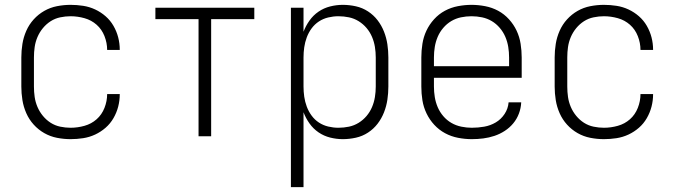

<svg xmlns="http://www.w3.org/2000/svg" viewBox="-20 -562 2790 792"><path d="M271 12Q243 12 215 6.5Q187 1 162.5 -13Q138 -27 119 -48Q100 -69 88.5 -95Q77 -121 72.5 -149Q68 -177 68 -205V-325Q68 -353 72.5 -381Q77 -409 88.5 -435Q100 -461 119 -482Q138 -503 162.5 -517Q187 -531 215 -536.5Q243 -542 271 -542Q297 -542 323 -538Q349 -534 372.5 -523Q396 -512 415.5 -495Q435 -478 448 -455.5Q461 -433 467.5 -408Q474 -383 474 -357V-356H422Q422 -385 411 -413Q400 -441 378.5 -460Q357 -479 328.5 -487Q300 -495 271 -495Q250 -495 228.5 -490.5Q207 -486 189 -474.5Q171 -463 157 -446Q143 -429 134.5 -409Q126 -389 123 -368Q120 -347 120 -325V-205Q120 -183 123 -162Q126 -141 134.5 -121Q143 -101 157 -84Q171 -67 189 -55.5Q207 -44 228.5 -39.5Q250 -35 271 -35Q300 -35 328.5 -43Q357 -51 378.5 -70Q400 -89 411 -117Q422 -145 422 -174H474V-173Q474 -147 467.5 -122Q461 -97 448 -74.5Q435 -52 415.5 -35Q396 -18 372.5 -7Q349 4 323 8Q297 12 271 12Z M799 0V-483H621V-530H1029V-483H851V0Z M1180 210V-530H1232V-431Q1241 -455 1256.5 -477Q1272 -499 1294 -514Q1316 -529 1342 -535.5Q1368 -542 1394 -542Q1421 -542 1448 -536Q1475 -530 1498 -515Q1521 -500 1537.5 -478.5Q1554 -457 1564 -431.5Q1574 -406 1578 -379Q1582 -352 1582 -325V-205Q1582 -178 1578 -151Q1574 -124 1564 -98.5Q1554 -73 1537.5 -51.5Q1521 -30 1498 -15Q1475 0 1448 6Q1421 12 1394 12Q1368 12 1342 5.5Q1316 -1 1294 -16Q1272 -31 1256.5 -53Q1241 -75 1232 -99V210ZM1376 -35Q1398 -35 1419.5 -39.5Q1441 -44 1459.5 -55.5Q1478 -67 1492 -83.5Q1506 -100 1514.5 -120Q1523 -140 1526.5 -161.5Q1530 -183 1530 -205V-325Q1530 -347 1526.5 -368.5Q1523 -390 1514.5 -410Q1506 -430 1492 -446.5Q1478 -463 1459.5 -474.5Q1441 -486 1419.5 -490.5Q1398 -495 1376 -495Q1355 -495 1334 -490Q1313 -485 1295.5 -473.5Q1278 -462 1265.5 -445Q1253 -428 1245.5 -408Q1238 -388 1235 -367Q1232 -346 1232 -325V-205Q1232 -184 1235 -163Q1238 -142 1245.5 -122Q1253 -102 1265.5 -85Q1278 -68 1295.5 -56.5Q1313 -45 1334 -40Q1355 -35 1376 -35Z M1926 12Q1898 12 1869.5 6.5Q1841 1 1816 -12.5Q1791 -26 1771.5 -47Q1752 -68 1739.5 -94Q1727 -120 1722.5 -148Q1718 -176 1718 -205V-325Q1718 -353 1722.5 -381.5Q1727 -410 1739 -435.5Q1751 -461 1770.5 -482.5Q1790 -504 1815 -517.5Q1840 -531 1868.5 -536.5Q1897 -542 1925 -542Q1953 -542 1981.5 -536.5Q2010 -531 2035 -517.5Q2060 -504 2079.5 -482.5Q2099 -461 2111 -435.5Q2123 -410 2127.5 -381.5Q2132 -353 2132 -325V-241H1770V-205Q1770 -183 1773.5 -161.5Q1777 -140 1785.5 -120Q1794 -100 1808.5 -83Q1823 -66 1842 -55Q1861 -44 1883 -39.5Q1905 -35 1926 -35Q1952 -35 1977.5 -39.5Q2003 -44 2025 -57Q2047 -70 2061.5 -92Q2076 -114 2078 -140H2130Q2129 -116 2120.5 -93.5Q2112 -71 2097 -53Q2082 -35 2062 -22Q2042 -9 2019.5 -1.5Q1997 6 1973.5 9Q1950 12 1926 12ZM2080 -289V-325Q2080 -347 2076.5 -368.5Q2073 -390 2064.5 -410Q2056 -430 2041.5 -447Q2027 -464 2008.5 -475Q1990 -486 1968.5 -490.5Q1947 -495 1925 -495Q1903 -495 1881.5 -490.5Q1860 -486 1841.5 -475Q1823 -464 1808.5 -447Q1794 -430 1785.5 -410Q1777 -390 1773.5 -368.5Q1770 -347 1770 -325V-289Z M2471 12Q2443 12 2415 6.5Q2387 1 2362.5 -13Q2338 -27 2319 -48Q2300 -69 2288.5 -95Q2277 -121 2272.5 -149Q2268 -177 2268 -205V-325Q2268 -353 2272.5 -381Q2277 -409 2288.5 -435Q2300 -461 2319 -482Q2338 -503 2362.5 -517Q2387 -531 2415 -536.5Q2443 -542 2471 -542Q2497 -542 2523 -538Q2549 -534 2572.5 -523Q2596 -512 2615.5 -495Q2635 -478 2648 -455.5Q2661 -433 2667.5 -408Q2674 -383 2674 -357V-356H2622Q2622 -385 2611 -413Q2600 -441 2578.5 -460Q2557 -479 2528.5 -487Q2500 -495 2471 -495Q2450 -495 2428.5 -490.5Q2407 -486 2389 -474.5Q2371 -463 2357 -446Q2343 -429 2334.5 -409Q2326 -389 2323 -368Q2320 -347 2320 -325V-205Q2320 -183 2323 -162Q2326 -141 2334.5 -121Q2343 -101 2357 -84Q2371 -67 2389 -55.5Q2407 -44 2428.5 -39.5Q2450 -35 2471 -35Q2500 -35 2528.5 -43Q2557 -51 2578.5 -70Q2600 -89 2611 -117Q2622 -145 2622 -174H2674V-173Q2674 -147 2667.5 -122Q2661 -97 2648 -74.5Q2635 -52 2615.5 -35Q2596 -18 2572.5 -7Q2549 4 2523 8Q2497 12 2471 12Z"/></svg>

Font: Lode Dark
Style: Regular
Weight: 400
Monospace: yes
Designer: Belleve Invis
Foundry: Belleve Invis
Version: Version 29.2.0; ttfautohint (v1.8.3)